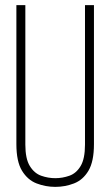

<svg xmlns="http://www.w3.org/2000/svg" viewBox="-20 -720 431 750"><path d="M44 -157V-700H79V-155Q79 -100 96.5 -71.5Q114 -43 141 -33.5Q168 -24 196 -24Q224 -24 251 -33.5Q278 -43 295 -71.5Q312 -100 312 -155V-700H347V-157Q347 -89 325.5 -53Q304 -17 269 -3.5Q234 10 196 10Q158 10 123 -3.5Q88 -17 66 -53Q44 -89 44 -157Z"/></svg>

Font: Georama Condensed ExtraLight
Style: Regular
Weight: 200
Width: 3
Designer: Jean-Baptiste Levee
Foundry: Production Type
Version: Version 1.000